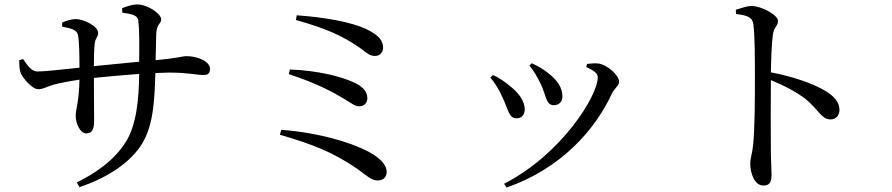

<svg xmlns="http://www.w3.org/2000/svg" viewBox="-20 -794 4020 865"><path d="M67 -523C66 -503 68 -477 74 -463C84 -442 124 -392 153 -392C174 -392 197 -406 223 -413C251 -420 290 -428 338 -435C336 -333 321 -303 321 -272C321 -240 340 -193 369 -193C393 -193 404 -209 404 -249L403 -443C463 -449 537 -456 607 -461C606 -345 594 -229 547 -155C492 -67 404 -11 326 28L338 49C464 7 558 -58 609 -130C671 -215 676 -337 680 -465L743 -467C826 -467 868 -456 895 -456C916 -456 926 -462 926 -484C926 -519 867 -541 821 -541C800 -541 790 -533 681 -523L684 -644C687 -689 706 -685 706 -707C706 -732 646 -774 597 -774C577 -774 553 -766 530 -757L531 -737C575 -731 600 -725 603 -702C608 -661 608 -602 607 -516L403 -496C403 -535 404 -573 406 -591C408 -624 422 -625 422 -646C422 -677 356 -708 322 -708C303 -708 279 -701 260 -692V-674C303 -666 326 -659 331 -637C337 -613 338 -543 338 -489C279 -483 185 -472 148 -472C122 -472 104 -499 84 -528Z M1706 -579C1706 -610 1688 -635 1630 -663C1564 -694 1447 -716 1317 -725L1313 -704C1448 -666 1523 -633 1602 -578C1633 -555 1646 -541 1671 -542C1693 -542 1706 -561 1706 -579ZM1286 -481 1281 -460C1409 -418 1478 -380 1535 -346C1565 -327 1581 -315 1598 -315C1622 -315 1635 -332 1635 -352C1635 -385 1610 -407 1569 -425C1518 -448 1417 -476 1286 -481ZM1247 -209 1241 -187C1384 -145 1479 -110 1593 -31C1629 -4 1655 19 1680 19C1711 19 1722 1 1722 -21C1722 -46 1701 -73 1662 -98C1582 -148 1417 -197 1247 -209Z M2365 -499C2384 -477 2404 -441 2417 -414C2441 -362 2440 -320 2475 -320C2495 -320 2514 -333 2514 -359C2514 -400 2489 -434 2453 -462C2429 -482 2406 -495 2376 -509ZM2262 51C2507 -34 2662 -209 2738 -375C2750 -398 2769 -408 2769 -426C2769 -455 2716 -503 2675 -508C2658 -510 2639 -507 2625 -506L2621 -492C2657 -476 2673 -463 2673 -446C2673 -362 2510 -99 2251 34ZM2189 -445C2209 -421 2227 -393 2243 -357C2270 -303 2271 -261 2307 -261C2331 -261 2344 -278 2344 -301C2344 -338 2318 -376 2273 -410C2256 -424 2229 -444 2201 -456Z M3295 -750 3296 -731C3345 -725 3370 -717 3374 -685C3381 -636 3381 -523 3381 -442C3381 -370 3381 -215 3373 -141C3369 -101 3360 -81 3360 -58C3360 -12 3380 42 3419 42C3446 42 3456 28 3456 -6C3456 -22 3454 -53 3453 -99C3452 -200 3452 -355 3453 -433C3517 -407 3566 -380 3607 -350C3671 -297 3681 -256 3722 -256C3748 -256 3762 -276 3762 -299C3762 -335 3735 -362 3701 -383C3646 -417 3550 -450 3453 -468C3454 -525 3456 -593 3462 -638C3466 -671 3485 -677 3485 -700C3485 -726 3411 -767 3366 -767C3345 -767 3322 -758 3295 -750Z"/></svg>

Font: Noto Serif HK Medium
Style: Regular
Weight: 500
Designer: Ryoko NISHIZUKA 西塚涼子 (kana & ideographs); Frank Grießhammer (Latin, Greek & Cyrillic); Wenlong ZHANG 张文龙 (bopomofo); San
Foundry: Adobe
Version: Version 2.001;hotconv 1.1.0;makeotfexe 2.6.0